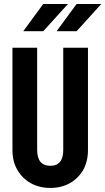

<svg xmlns="http://www.w3.org/2000/svg" viewBox="-20 -928 524 956"><path d="M42 -180.7V-690.4H165V-183.6Q165 -141.6 181.6 -122.1Q198.2 -102.5 230.5 -102.5Q257.8 -102.5 271.5 -115.2Q294.9 -132.8 294.9 -183.6V-690.4H418V-180.7Q418 -125 394.5 -82Q369.1 -39.1 327.1 -15.6Q285.2 7.8 231 7.8Q176.8 7.8 133.8 -15.6Q91.8 -39.1 66.4 -82Q42 -124 42 -180.7ZM195.3 -908.2H318.4L195.3 -772.5H95.7ZM361.3 -908.2H484.4L361.3 -772.5H261.7Z"/></svg>

Font: Dinish Condensed
Style: Bold
Weight: 700
Width: 3
Designer: Bert Driehuis
Foundry: Playbeing
Version: Version 3.006; git-39231f3c-release